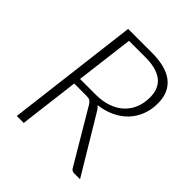

<svg xmlns="http://www.w3.org/2000/svg" viewBox="-194 -838 968 968"><g transform="rotate(45 290.5 -354.0)"><path d="M168 -320.5 128.5 0H79L165.5 -707.5H333.5Q436 -707.5 486.8 -666.8Q537.5 -626 537.5 -548.5Q537.5 -502.5 522.5 -464.2Q507.5 -426 480 -397.2Q452.5 -368.5 413.8 -350.5Q375 -332.5 328 -326.5Q338.5 -319 345.5 -307L530 0H487.5Q472.5 0 465 -12.5L294.5 -300.5Q287.5 -311.5 279.2 -316Q271 -320.5 252.5 -320.5ZM211 -668 172.5 -357.5H284Q331.5 -357.5 369.2 -370.5Q407 -383.5 433.5 -407.5Q460 -431.5 474 -465.5Q488 -499.5 488 -541Q488 -605 447.5 -636.5Q407 -668 329 -668Z"/></g></svg>

Font: Lato Light
Style: Italic
Weight: 300
Italic angle: -7°
Designer: Lukasz Dziedzic
Foundry: Lukasz Dziedzic
Version: Version 1.104; Western+Polish opensource